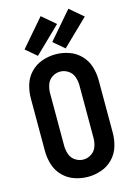

<svg xmlns="http://www.w3.org/2000/svg" viewBox="-144 -1056 789 1137"><g transform="rotate(-15 250.0 -488.0)"><path d="M148 -761 81 -818 224 -984 306 -914ZM318 -761 251 -818 394 -984 476 -914ZM250 8Q208 8 167.5 -6Q127 -20 97 -51Q67 -82 54.5 -123Q42 -164 42 -206V-529Q42 -571 54.5 -612Q67 -653 97 -684Q127 -715 167.5 -729Q208 -743 250 -743Q292 -743 332.5 -729Q373 -715 403 -684Q433 -653 445.5 -612Q458 -571 458 -529V-206Q458 -164 445.5 -123Q433 -82 403 -51Q373 -20 332.5 -6Q292 8 250 8ZM250 -98Q276 -98 299 -113Q322 -128 331 -154Q340 -180 340 -206V-529Q340 -555 331 -581Q322 -607 299 -622Q276 -637 250 -637Q224 -637 201 -622Q178 -607 169 -581Q160 -555 160 -529V-206Q160 -180 169 -154Q178 -128 201 -113Q224 -98 250 -98Z"/></g></svg>

Font: Iosevka SS01
Style: Bold
Weight: 700
Monospace: yes
Designer: Belleve Invis
Foundry: Belleve Invis
Version: 2.3.3; ttfautohint (v1.8.3)